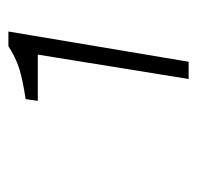

<svg xmlns="http://www.w3.org/2000/svg" viewBox="-26 -847 469 457"><g transform="rotate(-90 208.5 -618.5)"><path d="M307 -763H197L201 -792Q248 -799 274.5 -807.5Q301 -816 327 -833H362L290 -404H249Z"/></g></svg>

Font: Nebula Sans Light
Style: Regular
Weight: 300
Italic angle: -9°
Designer: Paul D. Hunt for Adobe (as Source Sans)
Foundry: Nebula Entertainment & Broadcasting LLC
Version: Version 1.010